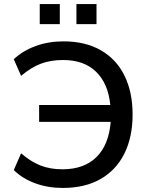

<svg xmlns="http://www.w3.org/2000/svg" viewBox="-20 -918 733 947"><path d="M290 9Q216 9 153.5 -14Q91 -37 48 -79L84 -162Q131 -121 179 -102Q227 -83 288 -83Q395 -83 456 -143.5Q517 -204 526 -317H173V-400H524Q514 -505 454.5 -563.5Q395 -622 291 -622Q230 -622 182 -604Q134 -586 84 -544L48 -626Q93 -668 156 -691Q219 -714 293 -714Q401 -714 477.5 -670Q554 -626 594 -545Q634 -464 634 -353Q634 -242 593.5 -160.5Q553 -79 476 -35Q399 9 290 9ZM357 -799V-898H456V-799ZM176 -799V-898H275V-799Z"/></svg>

Font: Mulish SemiBold
Style: Regular
Weight: 600
Designer: Vernon Adams
Foundry: Vernon Adams
Version: Version 3.603; ttfautohint (v1.8.3)